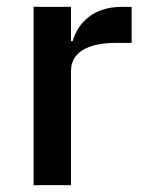

<svg xmlns="http://www.w3.org/2000/svg" viewBox="-20 -540 423 560"><path d="M78 0V-520H187V-420H192C207 -473 252 -520 335 -520H364V-415H321C234 -415 187 -387 187 -332V0Z"/></svg>

Font: Plexus Sans Medium
Style: Regular
Weight: 500
Version: Version 2.001;PS 002.001;hotconv 1.0.70;makeotf.lib2.5.58329